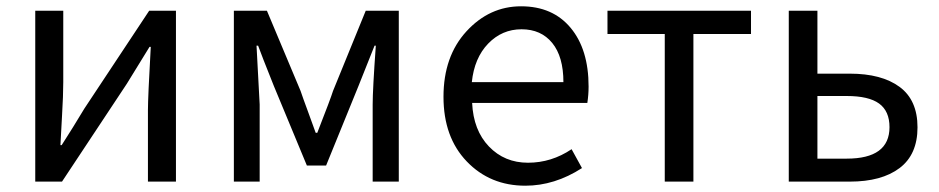

<svg xmlns="http://www.w3.org/2000/svg" viewBox="-20 -577 2982 610"><path d="M92 0V-543H181V-316Q181 -275 177 -208Q173 -141 172 -116H176Q212 -172 248 -232L454 -543H539V0H450V-227Q450 -268 459 -428H455Q397 -334 383 -311L177 0Z M723 0V-543H828L935 -288Q942 -267 958.5 -222.5Q975 -178 983 -155H988Q1031 -265 1038 -288L1142 -543H1247V0H1164V-245Q1164 -292 1174 -432H1170Q1167 -425 1119 -304L1016 -51H955L850 -304Q810 -404 800 -432H795L805 -245V0Z M1649 13Q1537 13 1463 -64Q1389 -141 1389 -269.5Q1389 -398 1462 -477.5Q1535 -557 1635.5 -557Q1736 -557 1793 -488.5Q1850 -420 1850 -302Q1850 -276 1846 -250H1480Q1484 -163 1533.5 -111.5Q1583 -60 1657.5 -60Q1732 -60 1796 -103L1829 -43Q1742 13 1649 13ZM1479 -316H1770Q1770 -397 1734.5 -440.5Q1699 -484 1637 -484Q1575 -484 1531 -438.5Q1487 -393 1479 -316Z M2092 0V-469H1910V-543H2366V-469H2183V0Z M2486 0V-543H2577V-343H2680Q2781 -343 2838 -301Q2895 -259 2895 -172.5Q2895 -86 2838 -43Q2781 0 2680 0ZM2577 -73H2670Q2806 -73 2806 -173Q2806 -224 2773 -248Q2740 -272 2670 -272H2577Z"/></svg>

Font: Swei Fan Sans CJK TC
Style: Regular
Weight: 400
Version: Version 2.130